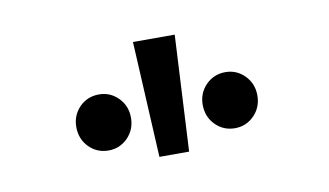

<svg xmlns="http://www.w3.org/2000/svg" viewBox="-37 -772 575 336"><g transform="rotate(-10 250.0 -604.0)"><path d="M287.1 -706.5 276.4 -500.5H223.6L212.9 -706.5ZM103.5 -612.3Q117.7 -626.5 138.2 -626.5Q158.2 -626.5 172.4 -612.1Q186.5 -597.7 186.5 -576.7Q186.5 -555.7 172.4 -541.3Q158.2 -526.9 138.2 -526.9Q117.7 -526.9 103.5 -541.3Q89.4 -555.7 89.4 -577.1Q89.4 -597.7 103.5 -612.3ZM314 -577.1Q314 -597.7 328.1 -612.1Q342.3 -626.5 362.8 -626.5Q382.8 -626.5 397 -612.1Q411.1 -597.7 411.1 -576.7Q411.1 -555.7 397 -541.3Q382.8 -526.9 362.8 -526.9Q342.3 -526.9 328.1 -541.3Q314 -555.7 314 -577.1Z"/></g></svg>

Font: NMS Futura Pro Book
Style: Regular
Weight: 400
Designer: Blend3rman
Version: Version 0.1